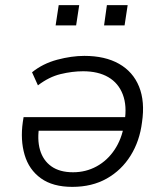

<svg xmlns="http://www.w3.org/2000/svg" viewBox="-20 -721 646 749"><path d="M262 8Q186 8 139.5 -25.5Q93 -59 76 -117Q59 -175 69 -245L72 -264H488L480 -211H106L134 -234Q124 -178 136 -136.5Q148 -95 180.5 -72Q213 -49 265 -49Q315 -49 357 -72Q399 -95 427 -137Q455 -179 464 -234L466 -247Q476 -308 459 -352.5Q442 -397 402.5 -420Q363 -443 304 -443Q262 -443 216.5 -432Q171 -421 128 -388L105 -439Q147 -473 203 -488Q259 -503 309 -503Q390 -503 444.5 -472Q499 -441 522.5 -383Q546 -325 534 -244Q525 -171 489.5 -114Q454 -57 396.5 -24.5Q339 8 262 8ZM386 -622 397 -701H478L466 -622ZM197 -622 209 -701H289L277 -622Z"/></svg>

Font: Nunito Sans 7pt Light
Style: Italic
Weight: 300
Italic angle: -9°
Designer: Vernon Adams
Foundry: Vernon Adams
Version: Version 3.101;gftools[0.9.27]